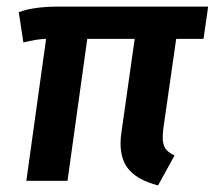

<svg xmlns="http://www.w3.org/2000/svg" viewBox="-20 -549 652 583"><path d="M476 -159Q474 -139 474 -132Q474 -111 482 -98.5Q490 -86 510 -77L460 14Q402 -1 374 -31Q346 -61 346 -114Q346 -130 349 -149L389 -431H245L185 0H60L120 -431Q89 -430 51 -420L37 -512Q82 -529 159 -529H612L598 -431H515Z"/></svg>

Font: FiraGO Medium
Style: Italic
Weight: 500
Italic angle: -8°
Designer: bBox Type GmbH
Foundry: bBox Type GmbH
Version: Version 1.001